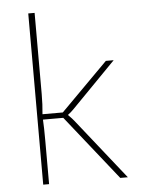

<svg xmlns="http://www.w3.org/2000/svg" viewBox="-51 -741 576 782"><g transform="rotate(-5 236.5 -350.0)"><path d="M199 -264H116Q118 -233 118 -177V0H94V-700H120V-368Q120 -325 116 -286H199L392 -480H424L243 -295Q229 -281 220 -275V-273Q237 -256 243 -248L440 0H409Z"/></g></svg>

Font: Exo 2.0 Thin
Style: Regular
Weight: 250
Designer: Natanael Gama
Version: Version 1.001;PS 001.001;hotconv 1.0.70;makeotf.lib2.5.58329